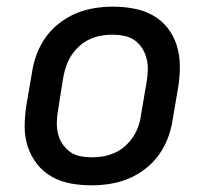

<svg xmlns="http://www.w3.org/2000/svg" viewBox="-20 -548 640 576"><path d="M255 8Q223 8 192.5 2.5Q162 -3 136 -17.5Q110 -32 91.5 -55.5Q73 -79 63.5 -107.5Q54 -136 54 -167.5Q54 -199 59 -231L76 -331Q80 -358 90 -385Q100 -412 117 -436Q134 -460 158 -478.5Q182 -497 208.5 -508Q235 -519 263 -523.5Q291 -528 318 -528Q350 -528 380.5 -522.5Q411 -517 437.5 -502.5Q464 -488 482.5 -464.5Q501 -441 510 -412.5Q519 -384 519.5 -352.5Q520 -321 515 -289L498 -189Q494 -162 484 -135Q474 -108 457 -84Q440 -60 416 -41.5Q392 -23 365.5 -12Q339 -1 310.5 3.5Q282 8 255 8ZM256 -76Q273 -76 290 -79Q307 -82 324 -89.5Q341 -97 355 -109.5Q369 -122 379 -137Q389 -152 395 -169Q401 -186 403 -203L420 -303Q423 -321 423.5 -338.5Q424 -356 419.5 -373Q415 -390 406 -404Q397 -418 383.5 -427.5Q370 -437 352.5 -440.5Q335 -444 317 -444Q300 -444 283 -441Q266 -438 249.5 -430.5Q233 -423 219 -410.5Q205 -398 195 -383Q185 -368 179 -351Q173 -334 170 -317L154 -217Q151 -199 150.5 -181.5Q150 -164 154 -147Q158 -130 167.5 -116Q177 -102 190 -92.5Q203 -83 220.5 -79.5Q238 -76 256 -76Z"/></svg>

Font: Iosevka Custom Medium Oblique
Style: Regular
Weight: 500
Italic angle: -9°
Designer: Belleve Invis
Foundry: Belleve Invis
Version: Version 27.0.1